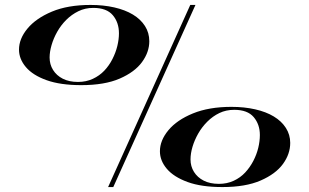

<svg xmlns="http://www.w3.org/2000/svg" viewBox="-20 -743 1253 778"><path d="M881 15Q796 15 740 -5.5Q684 -26 656 -59Q628 -92 628 -130Q628 -174 662.5 -215.5Q697 -257 762 -283.5Q827 -310 918 -310Q970 -310 1014 -300Q1058 -290 1089.5 -271Q1121 -252 1138.5 -224.5Q1156 -197 1156 -164Q1156 -119 1126.5 -78.5Q1097 -38 1036 -11.5Q975 15 881 15ZM867 2Q900 2 927 -10.5Q954 -23 973.5 -44Q993 -65 1006.5 -91Q1020 -117 1026.5 -144Q1033 -171 1033 -196Q1033 -239 1008 -268.5Q983 -298 929 -298Q896 -298 869 -285Q842 -272 820 -250Q798 -228 783 -201.5Q768 -175 760 -148Q752 -121 752 -97Q752 -69 766 -46.5Q780 -24 805.5 -11Q831 2 867 2ZM309 -398Q225 -398 169 -418Q113 -438 85 -471Q57 -504 57 -542Q57 -586 91.5 -627.5Q126 -669 190.5 -696Q255 -723 347 -723Q399 -723 443 -713Q487 -703 518.5 -684Q550 -665 567.5 -637.5Q585 -610 585 -576Q585 -532 555.5 -491.5Q526 -451 465 -424.5Q404 -398 309 -398ZM296 -411Q329 -411 356 -423.5Q383 -436 402.5 -456.5Q422 -477 435.5 -503.5Q449 -530 455.5 -557Q462 -584 462 -608Q462 -652 437 -681.5Q412 -711 358 -711Q325 -711 297.5 -697.5Q270 -684 248.5 -662.5Q227 -641 212 -614.5Q197 -588 189 -560.5Q181 -533 181 -510Q181 -482 195 -459.5Q209 -437 234.5 -424Q260 -411 296 -411ZM418 15 751 -723H772L439 15Z"/></svg>

Font: Kalnia Expanded
Style: Regular
Weight: 400
Width: 7
Designer: Frida Medrano
Foundry: Frida Medrano
Version: Version 1.105